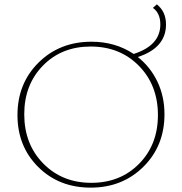

<svg xmlns="http://www.w3.org/2000/svg" viewBox="-20 -854 833 879"><path d="M611 -593Q669 -547 701 -479.5Q733 -412 733 -331Q733 -186 636.5 -90.5Q540 5 395 5Q250 5 155 -89.5Q60 -184 60 -327Q60 -472 156.5 -567.5Q253 -663 399 -663Q508 -663 592 -607Q714 -646 714 -742Q714 -794 680 -818L698 -834Q740 -801 740 -742Q740 -635 611 -593ZM703 -327Q703 -464 616 -552.5Q529 -641 395 -641Q262 -641 176.5 -553.5Q91 -466 91 -331Q91 -194 178 -105.5Q265 -17 398 -17Q531 -17 617 -104.5Q703 -192 703 -327Z"/></svg>

Font: EauTestInfant Extralight
Style: Regular
Weight: 250
Designer: Christian Thalmann (Catharsis Fonts)
Version: Version 0.001;PS 000.001;hotconv 1.0.88;makeotf.lib2.5.64775